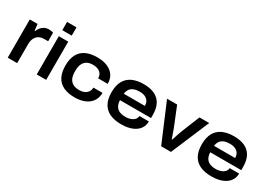

<svg xmlns="http://www.w3.org/2000/svg" viewBox="3 -1502 3193 2292"><g transform="rotate(30 1599.5 -356.0)"><path d="M68 0V-527H175L185 -439H192Q203 -465 220.5 -488Q238 -511 265.5 -525Q293 -539 329 -539Q346 -539 361.5 -536Q377 -533 388 -529V-411H335Q299 -411 273.5 -400Q248 -389 231 -368.5Q214 -348 206 -321Q198 -294 198 -261V0Z M468 -610V-724H598V-610ZM468 0V-527H598V0Z M995 12Q903 12 839.5 -18Q776 -48 743.5 -109.5Q711 -171 711 -264Q711 -357 743.5 -418Q776 -479 839.5 -509Q903 -539 995 -539Q1053 -539 1101 -525.5Q1149 -512 1184.5 -485Q1220 -458 1239 -418.5Q1258 -379 1258 -326H1126Q1126 -362 1109.5 -386.5Q1093 -411 1063 -423.5Q1033 -436 994 -436Q945 -436 912 -417.5Q879 -399 862 -362.5Q845 -326 845 -272V-255Q845 -202 862 -165Q879 -128 913.5 -109.5Q948 -91 999 -91Q1037 -91 1067 -104Q1097 -117 1114.5 -142Q1132 -167 1132 -202H1258Q1258 -150 1238.5 -110Q1219 -70 1184 -43Q1149 -16 1101 -2Q1053 12 995 12Z M1637 12Q1544 12 1479.5 -17.5Q1415 -47 1381 -108Q1347 -169 1347 -263Q1347 -357 1380.5 -418Q1414 -479 1478.5 -509Q1543 -539 1635 -539Q1725 -539 1786.5 -509.5Q1848 -480 1879 -421Q1910 -362 1910 -273V-231H1482Q1484 -182 1502.5 -150.5Q1521 -119 1555.5 -104.5Q1590 -90 1640 -90Q1662 -90 1686 -95.5Q1710 -101 1730 -112Q1750 -123 1763.5 -141Q1777 -159 1778 -183H1908Q1908 -138 1889 -102Q1870 -66 1834.5 -40.5Q1799 -15 1749 -1.5Q1699 12 1637 12ZM1483 -320H1774Q1774 -351 1763.5 -373Q1753 -395 1734 -409.5Q1715 -424 1690 -430.5Q1665 -437 1636 -437Q1591 -437 1558 -424Q1525 -411 1506.5 -385Q1488 -359 1483 -320Z M2183 0 1960 -527H2099L2199 -280Q2206 -264 2215 -238Q2224 -212 2234 -184Q2244 -156 2251 -134H2257Q2264 -155 2273 -182.5Q2282 -210 2291 -236.5Q2300 -263 2307 -280L2407 -527H2541L2318 0Z M2881 12Q2788 12 2723.5 -17.5Q2659 -47 2625 -108Q2591 -169 2591 -263Q2591 -357 2624.5 -418Q2658 -479 2722.5 -509Q2787 -539 2879 -539Q2969 -539 3030.5 -509.5Q3092 -480 3123 -421Q3154 -362 3154 -273V-231H2726Q2728 -182 2746.5 -150.5Q2765 -119 2799.5 -104.5Q2834 -90 2884 -90Q2906 -90 2930 -95.5Q2954 -101 2974 -112Q2994 -123 3007.5 -141Q3021 -159 3022 -183H3152Q3152 -138 3133 -102Q3114 -66 3078.5 -40.5Q3043 -15 2993 -1.5Q2943 12 2881 12ZM2727 -320H3018Q3018 -351 3007.5 -373Q2997 -395 2978 -409.5Q2959 -424 2934 -430.5Q2909 -437 2880 -437Q2835 -437 2802 -424Q2769 -411 2750.5 -385Q2732 -359 2727 -320Z"/></g></svg>

Font: Archivo SemiExpanded SemiBold
Style: Regular
Weight: 600
Width: 6
Designer: Hector Gatti
Foundry: Omnibus-Type
Version: Version 2.001